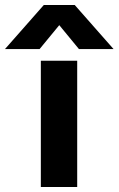

<svg xmlns="http://www.w3.org/2000/svg" viewBox="-99 -751 476 771"><path d="M60 -554H-79L77 -731H201L357 -554H218L139 -650ZM211 0H65V-507H211Z"/></svg>

Font: Hind Vadodara
Style: Bold
Weight: 700
Designer: Hitesh Malaviya
Foundry: Indian Type Foundry
Version: Version 0.702;PS 1.0;hotconv 1.0.81;makeotf.lib2.5.63406